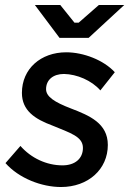

<svg xmlns="http://www.w3.org/2000/svg" viewBox="-20 -740 519 771"><path d="M225 11C334 11 413 -60 413 -158C413 -245 339 -276 266 -304C198 -330 165 -352 165 -382C165 -419 193 -443 237 -443C289 -442 348 -417 383 -377L441 -450C396 -499 315 -530 246 -530C144 -530 68 -464 68 -367C68 -296 120 -262 190 -236C262 -206 313 -192 313 -146C313 -103 281 -76 231 -76C167 -76 105 -105 62 -154L2 -85C56 -24 147 11 225 11ZM219 -588H336L479 -720H377L296 -649H279L222 -720H120Z"/></svg>

Font: Fixel Text 20240404 Medium
Style: Italic
Weight: 500
Width: 4
Italic angle: -10°
Designer: AlfaBravo + MacPaw
Foundry: Kyrylo Tkachov, Marchela Mozhyna, Serhii Makarenko, Maria Weinstein, Zakhar Kryvoshyya
Version: Version 1.211;Glyphs 3.2 (3225)